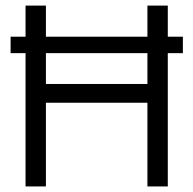

<svg xmlns="http://www.w3.org/2000/svg" viewBox="-20 -670 695 690"><path d="M18.1 -538.1H71.8V-649.9H145V-538.1H509.8V-649.9H583V-538.1H637.2V-479H583V0H509.8V-300.8H145V0H71.8V-479H18.1ZM145 -368.2H509.8V-479H145Z"/></svg>

Font: Overused Grotesk
Style: Regular
Weight: 400
Version: Version 0.002